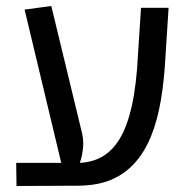

<svg xmlns="http://www.w3.org/2000/svg" viewBox="-20 -619 622 640"><path d="M35 1 34 -76H237Q282 -76 317.5 -95Q353 -114 378.5 -155.5Q404 -197 419.5 -266.5Q435 -336 440 -438L450 -593H542L532 -438Q528 -355 516.5 -286.5Q505 -218 483.5 -165Q462 -112 428.5 -75Q395 -38 348.5 -19Q302 0 238 0ZM193 -39 62 -587 151 -599 254 -173Q261 -142 254 -105.5Q247 -69 228 -39Z"/></svg>

Font: Noto Sans Hebrew Thin
Style: Regular
Weight: 400
Version: Version 3.001